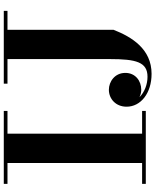

<svg xmlns="http://www.w3.org/2000/svg" viewBox="77 -867 820 1014"><g transform="rotate(-90 487.0 -360.0)"><path d="M23 -19.5V0H408V-19.5H288V-730.5H408V-750H23V-730.5H133V-19.5ZM552 -750V-730.5H682V-190C682 -50.5 666 9 588.5 9C548.5 9 507.5 -6.5 480.5 -33.5C493 -27.5 506.5 -24 520 -24C567 -24 609 -55 609 -108C609 -164 562.5 -195 520 -195C472 -195 430.5 -158.5 430.5 -101.5C430.5 -26.5 502 30.5 604 30.5C735.5 30.5 799 -74.5 836.5 -170V-730.5H936.5V-750Z"/></g></svg>

Font: Bodoni* 11pt
Style: Bold
Weight: 700
Version: Version 2.3